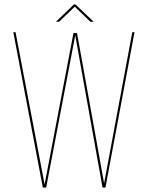

<svg xmlns="http://www.w3.org/2000/svg" viewBox="-20 -845 666 865"><path d="M317 -815 246 -747H232L313 -825H320L402 -747H387ZM319 -686 188 0H173L40 -700H50L181 -14L311 -696H327L449 -19L576 -700H586L455 0H442Z"/></svg>

Font: Bebas Neue Thin
Style: Regular
Weight: 200
Designer: Ryoichi Tsunekawa
Foundry: Ryoichi Tsunekawa
Version: Version 1.003;PS 001.003;hotconv 1.0.70;makeotf.lib2.5.58329